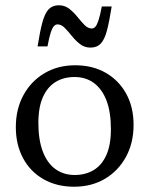

<svg xmlns="http://www.w3.org/2000/svg" viewBox="-20 -698 566 728"><path d="M263.5 -34.5Q304 -34.5 335 -53Q366 -71.5 383.2 -110Q400.5 -148.5 400.5 -208Q400.5 -273 383.8 -316.8Q367 -360.5 336.2 -383.2Q305.5 -406 262.5 -406Q222 -406 191.2 -387.5Q160.5 -369 143 -330.5Q125.5 -292 125.5 -232Q125.5 -168 142.2 -123.8Q159 -79.5 190 -57Q221 -34.5 263.5 -34.5ZM261 10Q195 10 145 -18.5Q95 -47 67.5 -98.2Q40 -149.5 40 -216Q40 -284.5 69 -337.5Q98 -390.5 148.8 -420.5Q199.5 -450.5 265 -450.5Q331.5 -450.5 381.2 -421.8Q431 -393 458.8 -342.2Q486.5 -291.5 486.5 -224.5Q486.5 -156 457.5 -103Q428.5 -50 377.8 -20Q327 10 261 10ZM403.5 -673.5Q394.5 -616.5 385.5 -582.2Q376.5 -548 362 -532.8Q347.5 -517.5 323 -517.5Q300.5 -517.5 283.5 -530.8Q266.5 -544 252.5 -561.5Q238.5 -579 225.5 -592.2Q212.5 -605.5 198 -605.5Q191 -605.5 184.8 -599.2Q178.5 -593 172.5 -575Q166.5 -557 160 -522H122.5Q131.5 -579.5 140.8 -613.5Q150 -647.5 164.5 -662.8Q179 -678 203 -678Q225.5 -678 242.5 -664.8Q259.5 -651.5 273.5 -634Q287.5 -616.5 300.5 -603.2Q313.5 -590 328 -590Q335.5 -590 341.5 -596.5Q347.5 -603 353.5 -621Q359.5 -639 366 -673.5Z"/></svg>

Font: Newsreader 16pt 16pt
Style: Regular
Weight: 400
Version: Version 1.003